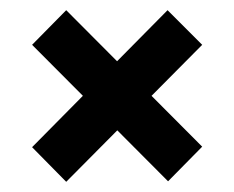

<svg xmlns="http://www.w3.org/2000/svg" viewBox="-20 -501 459 377"><path d="M110 -144 43 -212 309 -481 377 -413ZM310 -145 43 -413 110 -481 377 -213Z"/></svg>

Font: Bricolage Grotesque 72pt SemiCondensed SemiBold
Style: Regular
Weight: 600
Width: 4
Designer: Mathieu Triay
Foundry: Atelier Triay
Version: Version 1.001;gftools[0.9.33.dev8+g029e19f]